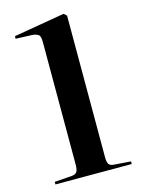

<svg xmlns="http://www.w3.org/2000/svg" viewBox="-113 -810 652 877"><g transform="rotate(-15 212.5 -371.5)"><path d="M38.1 0V-12.2L119.1 -18.1Q137.7 -19.5 144.3 -29.5Q150.9 -39.6 150.9 -64V-633.8Q150.9 -647 150.6 -652.6Q150.4 -658.2 148.4 -666.3Q146.5 -674.3 142.1 -677.5Q137.7 -680.7 129.9 -683.6Q122.1 -686.5 109.9 -687L34.2 -689.9L35.2 -702.1L275.9 -743.2L289.1 -731V-61Q289.1 -38.1 295.2 -28.8Q301.3 -19.5 319.8 -18.1L398.9 -12.2V0Z"/></g></svg>

Font: Display Semibold
Style: Regular
Weight: 600
Designer: Latin by Veronika Burian and Jose Scaglione. Greek by Irene Vlachou. Cyrillic by Vera Evstafieva.
Foundry: TypeTogether
Version: Version 3.002